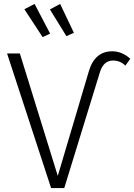

<svg xmlns="http://www.w3.org/2000/svg" viewBox="-20 -957 683 977"><path d="M307 0H240L16 -685H81L274 -62L432 -594Q462 -696 551 -696Q601 -696 643 -658L618 -623Q592 -649 555 -649Q505 -649 487 -585ZM197 -768 104 -910 156 -937 235 -786ZM318 -773 234 -909 286 -937 356 -790Z"/></svg>

Font: Trujillo Light
Style: Regular
Weight: 300
Designer: Fira Sans original fonts by bBox Type GmbH, Carrois Corporate GbR, & Edenspiekermann AG / Changes by Cristiano Sobral
Foundry: Fira Sans original fonts by bBox Type GmbH, Carrois Corporate GbR, & Edenspiekermann AG / Changes by Cristiano Sobral
Version: Version 4.301;July 28, 2020;FontCreator 13.0.0.2655 64-bit